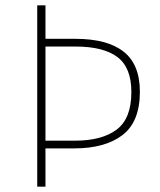

<svg xmlns="http://www.w3.org/2000/svg" viewBox="-20 -702 601 722"><path d="M264 -556Q383 -556 444.5 -508Q506 -460 506 -357Q506 -244 440.5 -194Q375 -144 259 -144H144V-173H262Q363 -173 418.5 -214.5Q474 -256 474 -356Q474 -448 421.5 -487.5Q369 -527 264 -527H151L130 -556ZM151 -682V0H120V-682Z"/></svg>

Font: Firava
Style: Regular
Weight: 400
Designer: Carrois Corporate & Edenspiekermann AG
Foundry: Greg Finn Gibson
Version: Version 5.000